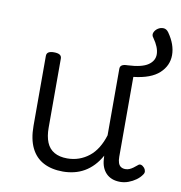

<svg xmlns="http://www.w3.org/2000/svg" viewBox="-82 -788 834 883"><g transform="rotate(10 335.5 -346.5)"><path d="M269 18Q216 18 178 -2Q140 -22 120 -63Q100 -104 100 -166V-492Q100 -504 108.5 -509.5Q117 -515 134 -515Q152 -515 161 -509.5Q170 -504 170 -492V-169Q170 -129 181.5 -101Q193 -73 217.5 -59Q242 -45 278 -45Q307 -45 332.5 -54Q358 -63 379.5 -80Q401 -97 417 -123Q433 -149 443 -182V-493Q443 -504 451.5 -509.5Q460 -515 478 -515Q544 -518 573 -538Q602 -558 601 -589.5Q600 -621 573 -659Q563 -671 568 -683.5Q573 -696 585 -704Q597 -712 611 -711.5Q625 -711 635 -697Q671 -646 671 -596.5Q671 -547 632.5 -511.5Q594 -476 513 -467V-94Q513 -77 517 -65.5Q521 -54 529.5 -48.5Q538 -43 550 -43Q560 -43 568.5 -46.5Q577 -50 586 -56.5Q595 -63 603 -70Q610 -77 618 -75Q626 -73 634 -64Q639 -58 640.5 -49.5Q642 -41 636 -33Q626 -18 610 -6.5Q594 5 575 12Q556 19 537 19Q515 19 498.5 12.5Q482 6 470.5 -6Q459 -18 452.5 -34.5Q446 -51 445 -72L444 -87Q429 -60 410 -40Q391 -20 368.5 -7Q346 6 320.5 12Q295 18 269 18Z"/></g></svg>

Font: Playwrite BR Light
Style: Regular
Weight: 300
Version: Version 1.003